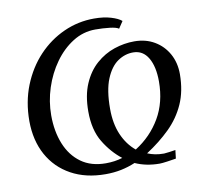

<svg xmlns="http://www.w3.org/2000/svg" viewBox="-83 -841 1000 942"><g transform="rotate(-10 417.0 -370.0)"><path d="M369 11Q270.5 11 197.8 -29Q125 -69 85.2 -141.2Q45.5 -213.5 45 -310Q45 -406 77.2 -486.8Q109.5 -567.5 165.2 -626.8Q221 -686 293 -718.5Q365 -751 444.5 -751Q492.5 -751 528.2 -740.2Q564 -729.5 580.5 -715L557.5 -680.5Q546.5 -689 512.8 -693Q479 -697 441.5 -697Q381 -697 329 -664.2Q277 -631.5 238 -577Q199 -522.5 177.2 -455.5Q155.5 -388.5 155.5 -319.5Q155.5 -239.5 181 -176.5Q206.5 -113.5 256.2 -77.5Q306 -41.5 379 -41.5Q424.5 -41.5 462.5 -53.5Q412 -92.5 375 -153.2Q338 -214 338 -306.5Q338 -386.5 362.8 -443.8Q387.5 -501 428.5 -537Q469.5 -573 519.2 -589.8Q569 -606.5 619.5 -606.5Q676 -606.5 719.5 -581Q763 -555.5 787.8 -511Q812.5 -466.5 812.5 -409.5Q812 -325 783.5 -261.2Q755 -197.5 704 -147.5Q653 -97.5 586.5 -54.5Q604.5 -47 624.2 -43Q644 -39 668.5 -39Q674 -39 694.8 -41.8Q715.5 -44.5 726 -46.5L721 -4.5Q704.5 -1.5 677.5 2.2Q650.5 6 639 6Q572 6 517.5 -18.5Q483 -4 446.8 3.5Q410.5 11 369 11ZM535 -82.5Q614 -132.5 659.5 -210.5Q705 -288.5 705 -392Q705 -466 679.2 -509.8Q653.5 -553.5 605.5 -554Q564.5 -554.5 528 -529.8Q491.5 -505 468.5 -449.2Q445.5 -393.5 445.5 -301Q445.5 -227 469.2 -172Q493 -117 535 -82.5Z"/></g></svg>

Font: Merriweather
Style: Italic
Weight: 400
Italic angle: -7.8°
Designer: Eben Sorkin
Foundry: Eben Sorkin
Version: Version 2.100